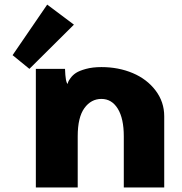

<svg xmlns="http://www.w3.org/2000/svg" viewBox="-20 -822 796 842"><path d="M35.2 -580.1 187 -801.8 304.2 -713.9 108.9 -520ZM137.2 0V-520H265.1Q267.1 -460 276.9 -454.1Q277.3 -457 278.8 -462.2Q280.3 -467.3 289.6 -480Q298.8 -492.7 313.2 -502.2Q327.6 -511.7 356.9 -519.8Q386.2 -527.8 424.8 -527.8Q499.5 -527.8 562 -501.5Q624.5 -475.1 662.4 -425Q700.2 -375 700.2 -312V0H522.9V-224.1Q522.9 -302.2 496.6 -345.2Q470.2 -388.2 424.8 -388.2Q379.4 -388.2 350.1 -347.9Q320.8 -307.6 320.8 -224.1V0Z"/></svg>

Font: Hussar Preview
Style: Bold
Weight: 700
Foundry: Cannot Into Space Fonts, PlusOne Fonts
Version: Version 2.29RC2 "Millennial"